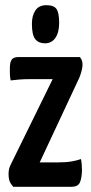

<svg xmlns="http://www.w3.org/2000/svg" viewBox="-20 -720 351 740"><path d="M31 0Q31 0 22 -12Q13 -24 13 -50Q13 -60 15 -68.5Q17 -77 22 -87L183 -415H95Q74 -415 54.5 -413.5Q35 -412 21 -410Q18 -426 18 -438Q18 -450 18 -457Q18 -480 25 -490Q32 -500 50 -500H288Q288 -500 293 -492.5Q298 -485 298 -470Q298 -463 295.5 -451Q293 -439 286 -421L133 -94H199Q235 -94 257 -98Q279 -102 292 -107Q294 -99 295 -85Q296 -71 296 -63Q295 -32 287.5 -16Q280 0 255 0ZM153 -553Q129 -553 116 -569Q103 -585 103 -628Q103 -660 116.5 -680Q130 -700 159 -700Q188 -700 198 -685Q208 -670 208 -632Q208 -595 193.5 -574Q179 -553 153 -553Z"/></svg>

Font: Yanone Kaffeesatz SemiBold
Style: Regular
Weight: 600
Designer: Yanone (Cyrillic: Daniel Pouzeot, Huerta Tipografica, and Cyreal)
Foundry: Yanone
Version: Version 2.003